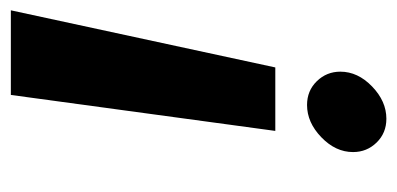

<svg xmlns="http://www.w3.org/2000/svg" viewBox="-214 -526 750 363"><g transform="rotate(-90 161.5 -345.0)"><path d="M163 -700H323L215 -200H95ZM207 -77Q207 -44 179 -17Q151 10 118 10Q91 10 73 -8.5Q55 -27 55 -53Q55 -86 83 -113Q111 -140 144 -140Q171 -140 189 -121.5Q207 -103 207 -77Z"/></g></svg>

Font: Scada
Style: Bold Italic
Weight: 700
Italic angle: -10°
Version: Version 4.000